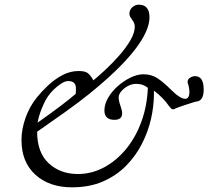

<svg xmlns="http://www.w3.org/2000/svg" viewBox="-20 -788 892 822"><path d="M288 14Q191 14 131.5 -40Q72 -94 72 -188Q72 -235 89.5 -284Q107 -333 138 -371Q158 -396 185.5 -422Q213 -448 246.5 -466Q280 -484 317 -484Q343 -484 355 -475.5Q367 -467 380 -444Q403 -463 433 -491Q463 -519 491.5 -551.5Q520 -584 538.5 -616Q557 -648 557 -674Q557 -689 546 -703Q541 -710 537.5 -716Q534 -722 534 -729Q534 -746 546.5 -757Q559 -768 574 -768Q620 -768 620 -714Q620 -656 556.5 -574Q493 -492 362 -386Q316 -349 259 -308.5Q202 -268 139 -224Q139 -135 188.5 -89Q238 -43 313 -43Q373 -43 426.5 -72Q480 -101 521 -151.5Q562 -202 586 -269Q610 -336 613 -412Q593 -429 563 -429Q545 -429 528 -420Q511 -411 499.5 -397.5Q488 -384 488 -371Q488 -356 496 -334Q503 -314 503 -303Q503 -275 470 -275Q427 -275 427 -315Q427 -342 443 -369.5Q459 -397 484.5 -419.5Q510 -442 539 -456Q568 -470 594 -470Q629 -470 655 -452.5Q681 -435 712 -404Q751 -365 773 -365Q791 -365 791 -396Q791 -401 789.5 -410.5Q788 -420 783 -436Q783 -449 794 -455.5Q805 -462 815 -462Q852 -462 852 -405Q852 -360 826 -354Q818 -353 808 -350Q798 -347 783 -342Q768 -337 754.5 -332.5Q741 -328 732 -324Q727 -321 724 -320.5Q721 -320 719 -320Q716 -320 713 -323Q710 -326 702 -336Q692 -351 675.5 -368Q659 -385 639 -400V-385Q639 -334 626.5 -279Q614 -224 587.5 -172Q561 -120 519.5 -78Q478 -36 420.5 -11Q363 14 288 14ZM141 -263Q195 -301 235.5 -331.5Q276 -362 304 -386Q305 -392 305 -398Q305 -404 305 -410Q305 -441 272 -441Q259 -441 242.5 -430.5Q226 -420 210.5 -405Q195 -390 185 -375Q172 -356 159 -324Q146 -292 141 -263Z"/></svg>

Font: Junicode
Style: Italic
Weight: 400
Italic angle: -11°
Designer: Peter S. Baker
Version: Version 2.100; ttfautohint (v1.8.4)